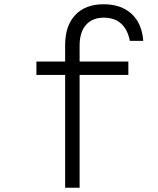

<svg xmlns="http://www.w3.org/2000/svg" viewBox="-20 -882 740 902"><path d="M354 0H286V-530H151V-593H286V-671Q286 -761 333.5 -811.5Q381 -862 467 -862Q549 -862 598 -817Q647 -772 653 -690H590Q580 -743 549 -771Q518 -799 467 -799Q414 -799 384 -765Q354 -731 354 -668V-593H583V-530H354Z"/></svg>

Font: Martian Mono SemiExpanded ExtraLight
Style: Regular
Weight: 250
Monospace: yes
Version: Version 0.930